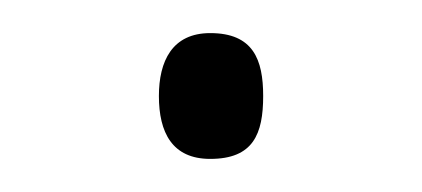

<svg xmlns="http://www.w3.org/2000/svg" viewBox="-20 -180 255 116"><path d="M76 -122C76 -100 84 -84 107 -84C133 -84 139 -99 139 -122C139 -144 133 -160 107 -160C84 -160 76 -143 76 -122Z"/></svg>

Font: Noto Sans Kannada UI ExtraCondensed ExtraLight
Style: Regular
Weight: 200
Width: 2
Designer: Jelle Bosma - Monotype Design Team
Foundry: Monotype Imaging Inc.
Version: Version 2.005